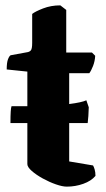

<svg xmlns="http://www.w3.org/2000/svg" viewBox="-20 -696 395 716"><path d="M229 0Q213 0 188.5 -8.5Q164 -17 139.5 -30.5Q115 -44 98.5 -58.5Q82 -73 82 -84V-237H19Q19 -265 20 -280Q21 -295 23 -300Q54 -300 82 -300V-429L5 -437Q5 -463 10 -475.5Q15 -488 20 -490L80 -501Q89 -502 94.5 -507.5Q100 -513 100 -536V-644Q111 -653 140.5 -664.5Q170 -676 205 -676L227 -659V-500H323L335 -488Q334 -468 327 -450Q320 -432 313 -423H238V-308Q285 -314 302 -322L311 -296Q310 -260 307 -237H238V-94L327 -79Q330 -74 333 -64Q336 -54 336 -40Q320 -21 290.5 -10.5Q261 0 229 0Z"/></svg>

Font: Texturina ExtraBold
Style: Regular
Weight: 800
Designer: Guillermo Torres Carreño
Foundry: Omnibus-Type
Version: Version 1.002; ttfautohint (v1.8.3)